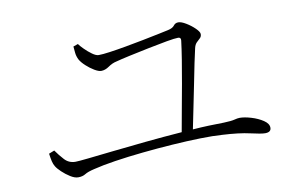

<svg xmlns="http://www.w3.org/2000/svg" viewBox="-60 -720 1119 718"><g transform="rotate(-10 500.0 -361.0)"><path d="M251 -592.8 269 -599.1Q274.9 -590.8 287.6 -578.1Q300.3 -565.4 314.5 -555.2Q328.6 -544.9 338.9 -544.9Q353.5 -544.9 381.3 -548.8Q409.2 -552.7 443.4 -558.8Q477.5 -564.9 511.2 -571.5Q544.9 -578.1 571.5 -583.7Q598.1 -589.4 609.9 -591.8Q627.9 -595.7 634.5 -604.7Q641.1 -613.8 652.8 -613.8Q664.1 -613.8 681.9 -603Q699.7 -592.3 713.9 -578.4Q728 -564.5 728 -556.2Q728 -546.4 721.7 -540.8Q715.3 -535.2 708.3 -528.1Q701.2 -521 698.2 -507.8Q693.4 -488.3 686.3 -453.4Q679.2 -418.5 670.7 -375.5Q662.1 -332.5 653.3 -289.3Q644.5 -246.1 637.2 -210Q668 -212.4 697.8 -213.4Q727.5 -214.4 755.9 -214.8Q784.7 -215.8 796.6 -219Q808.6 -222.2 816.9 -222.2Q835 -222.2 860.4 -214.6Q885.7 -207 904.8 -194.3Q923.8 -181.6 923.8 -166Q923.8 -148.9 900.9 -148.9Q886.2 -148.9 845.9 -158.2Q805.7 -167.5 741.2 -170.9Q707.5 -173.3 658 -172.1Q608.4 -170.9 551.3 -167Q494.1 -163.1 437 -157.2Q379.9 -151.4 330.3 -143.8Q280.8 -136.2 248 -127.9Q223.1 -122.1 211.9 -115Q200.7 -107.9 184.1 -107.9Q170.9 -107.9 154.5 -118.2Q138.2 -128.4 124.3 -141.6Q110.4 -154.8 105 -164.1Q99.6 -172.9 96.9 -184.3Q94.2 -195.8 91.8 -213.9L112.8 -222.2Q126.5 -202.6 142.8 -184.8Q159.2 -167 184.1 -167Q194.3 -167 232.7 -171.1Q271 -175.3 328.4 -181.6Q385.7 -188 454.3 -194.8Q522.9 -201.7 594.2 -207Q601.1 -245.6 609.6 -292Q618.2 -338.4 626.7 -385.7Q635.3 -433.1 641.8 -474.6Q648.4 -516.1 651.9 -544.9Q653.3 -557.1 642.1 -557.1Q629.9 -557.1 597.9 -551.5Q565.9 -545.9 526.6 -537.8Q487.3 -529.8 452.4 -522.2Q417.5 -514.6 399.9 -509.8Q383.3 -506.3 368.2 -495.6Q353 -484.9 337.9 -484.9Q328.1 -484.9 312.5 -494.1Q296.9 -503.4 282.5 -516.6Q268.1 -529.8 261.2 -542Q254.4 -555.7 253.2 -569.1Q252 -582.5 251 -592.8Z"/></g></svg>

Font: Source Han Serif CN ExtraLight
Style: Regular
Weight: 250
Designer: Ryoko NISHIZUKA  (kana & ideographs); Frank Grießhammer (Latin, Greek & Cyrillic); Wenlong ZHANG  (bopomofo); Sandoll Co
Foundry: Adobe Systems Incorporated
Version: Version 1.001;PS 1.001;hotconv 16.6.54;makeotf.lib2.5.65590